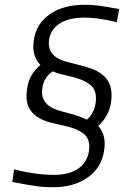

<svg xmlns="http://www.w3.org/2000/svg" viewBox="-20 -776 571 807"><path d="M202 11Q185 11 168 10Q151 9 131 6Q111 3 86.5 -1Q62 -5 32 -11L39 -64Q130 -41 206 -41Q271 -41 309 -67.5Q347 -94 354 -142Q361 -191 331.5 -214Q302 -237 248 -248Q219 -254 188.5 -262Q158 -270 134.5 -286Q111 -302 99 -329.5Q87 -357 94 -403Q98 -435 112.5 -459.5Q127 -484 150 -503Q133 -520 125 -544.5Q117 -569 122 -607Q132 -676 189 -716Q246 -756 337 -756Q352 -756 366.5 -755Q381 -754 397 -752Q413 -750 433 -746.5Q453 -743 481 -738L471 -683Q423 -694 393 -698Q363 -702 336 -702Q270 -702 231.5 -677.5Q193 -653 186 -608Q183 -581 191.5 -563.5Q200 -546 216.5 -535Q233 -524 256 -517.5Q279 -511 304 -505Q339 -497 368 -486Q397 -475 416.5 -457Q436 -439 444 -413Q452 -387 447 -348Q443 -317 428.5 -291.5Q414 -266 393 -246Q409 -229 416 -204.5Q423 -180 418 -145Q408 -73 350 -31Q292 11 202 11ZM345 -273Q376 -300 382 -343Q389 -394 361.5 -417.5Q334 -441 283 -453Q263 -458 241.5 -463Q220 -468 202 -476Q164 -451 158 -406Q154 -378 162 -360.5Q170 -343 185.5 -331.5Q201 -320 223 -313Q245 -306 269 -300Q289 -295 309 -288Q329 -281 345 -273Z"/></svg>

Font: Plata Sans Light
Style: Italic
Weight: 300
Italic angle: -8°
Designer: Pablo Impallari, Andres Torresi, & Cristiano Sobral
Foundry: Pablo Impallari, Andres Torresi, & Cristiano Sobral
Version: Version 1.00;December 28, 2019;FontCreator 12.0.0.2547 64-bi